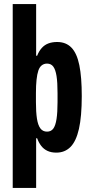

<svg xmlns="http://www.w3.org/2000/svg" viewBox="-20 -744 453 951"><path d="M43 187V-724H159V-468H164Q173 -491 187 -506.5Q201 -522 220 -529Q239 -536 263 -536Q307 -536 334 -508Q361 -480 373 -421Q385 -362 385 -268Q385 -167 371 -105.5Q357 -44 329 -16Q301 12 259 12Q234 12 215.5 3.5Q197 -5 184.5 -21Q172 -37 164 -59H159V187ZM213 -92Q233 -92 244 -107Q255 -122 260 -154.5Q265 -187 265 -238V-283Q265 -336 260 -367.5Q255 -399 244 -414Q233 -429 213 -429Q198 -429 187 -420.5Q176 -412 170 -394.5Q164 -377 161 -349Q158 -321 158 -283V-238Q158 -189 163 -156.5Q168 -124 180 -108Q192 -92 213 -92Z"/></svg>

Font: Archivo ExtraCondensed
Style: Bold
Weight: 700
Width: 2
Designer: Hector Gatti
Foundry: Omnibus-Type
Version: Version 2.001